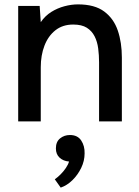

<svg xmlns="http://www.w3.org/2000/svg" viewBox="-20 -554 636 876"><path d="M63 0V-527H161L166 -453Q186 -482 214 -499.5Q242 -517 274 -525.5Q306 -534 336 -534Q412 -534 455.5 -501.5Q499 -469 517.5 -414.5Q536 -360 536 -291V0H432V-270Q432 -302 428 -333Q424 -364 411.5 -388.5Q399 -413 376 -427.5Q353 -442 314 -442Q266 -442 233 -416Q200 -390 183 -346Q166 -302 166 -247V0ZM257 302 230 264Q243 255 256.5 241.5Q270 228 280.5 212.5Q291 197 295 183Q269 181 252 165.5Q235 150 235 123Q235 93 254 77.5Q273 62 299 62Q334 62 350.5 87Q367 112 366 146Q366 180 350.5 212Q335 244 310.5 268Q286 292 257 302Z"/></svg>

Font: Onest Medium
Style: Regular
Weight: 500
Designer: Dmitri Voloshin, Andrey Kudryavtsev
Foundry: Dmitri Voloshin, Andrey Kudryavtsev
Version: Version 1.000;gftools[0.9.33]